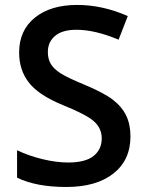

<svg xmlns="http://www.w3.org/2000/svg" viewBox="-20 -744 590 774"><path d="M505.9 -193.8Q505.9 -98.6 437 -44.4Q368.2 9.8 247.1 9.8Q126 9.8 48.8 -27.8V-138.2Q97.7 -115.2 152.6 -102.1Q207.5 -88.9 254.9 -88.9Q324.2 -88.9 357.2 -115.2Q390.1 -141.6 390.1 -186Q390.1 -226.1 359.9 -253.9Q329.6 -281.7 234.9 -319.8Q137.2 -359.4 97.2 -410.2Q57.1 -460.9 57.1 -532.2Q57.1 -621.6 120.6 -672.9Q184.1 -724.1 291 -724.1Q393.6 -724.1 495.1 -679.2L458 -584Q362.8 -624 288.1 -624Q231.4 -624 202.1 -599.4Q172.9 -574.7 172.9 -534.2Q172.9 -506.3 184.6 -486.6Q196.3 -466.8 223.1 -449.2Q250 -431.6 319.8 -402.8Q398.4 -370.1 435.1 -341.8Q471.7 -313.5 488.8 -277.8Q505.9 -242.2 505.9 -193.8Z"/></svg>

Font: f1_25643          
Style: Regular
Weight: 600
Foundry: Ascender Corporation
Version: Version 1.10